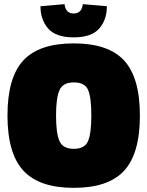

<svg xmlns="http://www.w3.org/2000/svg" viewBox="-20 -892 710 925"><path d="M250 -335Q250 -250 266.5 -212.5Q283 -175 335.5 -175Q388 -175 404 -212Q420 -249 420 -335.5Q420 -422 404.5 -458.5Q389 -495 336 -495Q283 -495 266.5 -457.5Q250 -420 250 -335ZM654 -335Q654 -152 578 -69.5Q502 13 335.5 13Q169 13 92.5 -70Q16 -153 16 -335.5Q16 -518 92 -600.5Q168 -683 335 -683Q502 -683 578 -600.5Q654 -518 654 -335ZM175 -862 291 -872Q296 -827 335 -827Q374 -827 379 -872L495 -862Q495 -797 458 -754.5Q421 -712 335 -712Q249 -712 212 -754.5Q175 -797 175 -862Z"/></svg>

Font: Titillium Web
Style: Black
Weight: 900
Version: Version 1.001;PS 35.000;hotconv 1.0.70;makeotf.lib2.5.55311